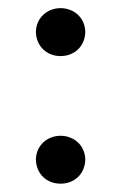

<svg xmlns="http://www.w3.org/2000/svg" viewBox="-20 -441 295 468"><path d="M127.5 -304.3C161.2 -304.3 187.1 -327.8 187.9 -363.3C187.1 -397.4 161.2 -420.8 127.5 -421.2C94.5 -420.8 68.2 -397.4 67.5 -363.3C68.2 -327.8 94.5 -304.3 127.5 -304.3ZM67.5 -52.2C68.2 -16.7 94.5 6.7 127.5 6.7C161.2 6.7 187.1 -16.7 187.9 -52.2C187.1 -86.3 161.2 -109.7 127.5 -110.1C94.5 -109.7 68.2 -86.3 67.5 -52.2Z"/></svg>

Font: Margiela Serif Text
Style: Regular
Weight: 400
Designer: Andreas Faust, Stefan Endress
Version: Version 1.002;FEAKit 1.0